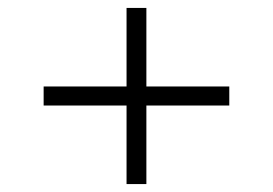

<svg xmlns="http://www.w3.org/2000/svg" viewBox="-20 -574 688 484"><path d="M299 -110V-308H90V-356H299V-554H349V-356H558V-308H349V-110Z"/></svg>

Font: Geologica Cursive Thin
Style: Regular
Weight: 250
Designer: Sindre Bremnes, Frode Helland
Foundry: Monokrom Skriftforlag AS
Version: Version 1.010;gftools[0.9.28]